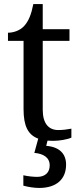

<svg xmlns="http://www.w3.org/2000/svg" viewBox="-20 -679 392 939"><path d="M265.1 -43C218.8 -43 189 -73.7 189 -142.1V-479H319.8V-536.1H189V-659.2H143.1C132.8 -607.9 120.1 -575.7 97.2 -550.8C75.2 -527.8 43 -519 19 -519V-479H95.2V-145C95.2 -63.5 116.7 -19.5 167 -1L147.9 68.8C191.4 72.3 223.1 90.8 223.1 129.9C223.1 164.6 200.7 186 162.1 186C144 186 118.2 183.6 94.2 178.2V229C118.7 235.8 148.4 240.2 171.4 240.2C256.8 240.2 303.2 196.8 303.2 126C303.2 73.2 271 39.6 206.1 34.2L212.4 8.8C221.2 9.3 230.5 9.8 240.2 9.8C271.5 9.8 310.1 2.9 329.1 -5.9V-49.8C308.1 -45.9 289.1 -43 265.1 -43Z"/></svg>

Font: The Erased English
Style: Regular
Weight: 400
Designer: Monotype Design team + ligartures altered by 180 Amsterdam
Foundry: Monotype Imaging Inc.
Version: Version 1.030;Glyphs 3.1.2 (3151)